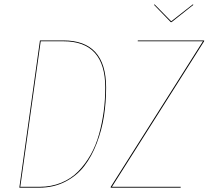

<svg xmlns="http://www.w3.org/2000/svg" viewBox="-20 -867 963 887"><path d="M870.6 -846.7 873.5 -844.7 772.5 -764.6H769L691.4 -844.7L694.3 -846.7L771 -768.6ZM272.9 -680.2Q470.2 -680.2 470.2 -462.4Q470.2 -394 460.2 -330.1Q450.2 -266.1 427 -205.3Q403.8 -144.5 369.1 -99.6Q334.5 -54.7 281 -27.3Q227.5 0 161.6 0H69.3L164.6 -680.2ZM491.2 0 491.7 -3.9 917.5 -676.3H616.2L616.7 -680.2H923.3L922.9 -676.3L497.1 -3.9H814.9L814.5 0ZM272.9 -676.3H168L73.7 -3.9H162.1Q216.8 -3.9 262.7 -22.7Q308.6 -41.5 341.3 -75Q374 -108.4 398.7 -151.9Q423.3 -195.3 437.7 -247.6Q452.1 -299.8 459.2 -353Q466.3 -406.2 466.3 -462.4Q466.3 -676.3 272.9 -676.3Z"/></svg>

Font: Fira Sans Compressed Four
Style: Italic
Weight: 100
Width: 3
Italic angle: -8°
Designer: Carrois Corporate & Edenspiekermann AG
Foundry: Carrois Corporate GbR & Edenspiekermann AG
Version: Version 4.203;PS 004.203;hotconv 1.0.88;makeotf.lib2.5.64775